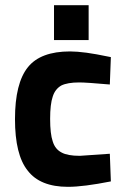

<svg xmlns="http://www.w3.org/2000/svg" viewBox="-20 -711 486 743"><path d="M243 12Q303 12 409 -9L405 -116L289 -108Q241 -108 218 -121Q193 -134 184 -164Q174 -193 174 -251Q174 -308 184 -337Q193 -366 217 -380Q241 -392 287 -392Q314 -392 405 -384L409 -490Q346 -503 315 -507Q277 -512 251 -512Q137 -512 88 -451Q38 -389 38 -250Q38 -112 87 -51Q135 12 243 12ZM189 -691V-556H323V-691Z"/></svg>

Font: Online Auction - Bold
Style: Bold
Weight: 500
Designer: Mohamed Mostafa, the designer of Online Auction
Foundry: Kief Type Foundry
Version: ""